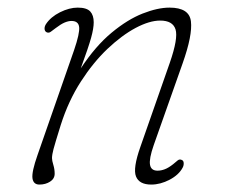

<svg xmlns="http://www.w3.org/2000/svg" viewBox="-20 -477 590 504"><path d="M102 -392.5Q97.5 -395 97 -401Q96.5 -407 100.5 -413.5Q113 -432.5 137.5 -444.8Q162 -457 184 -457Q207.5 -457 216.8 -447Q226 -437 226 -418.5Q226 -402.5 219.2 -378Q212.5 -353.5 192 -297.5Q231 -356.5 273 -391.2Q315 -426 354.5 -441.5Q394 -457 425 -457Q477 -457 481.2 -420.8Q485.5 -384.5 459.5 -311L383.5 -96Q371 -60 373.8 -44.5Q376.5 -29 393.5 -29Q403 -29 412.8 -32.8Q422.5 -36.5 434.5 -46Q441.5 -52 446.5 -56Q451.5 -60 457.5 -57Q462 -55 462.2 -48.8Q462.5 -42.5 459.5 -37Q449.5 -18 425.2 -5.2Q401 7.5 377 7.5Q345.5 7.5 337 -13.8Q328.5 -35 348.5 -91.5L426 -313Q448 -376.5 440.8 -399.8Q433.5 -423 400.5 -423Q372.5 -423 336.2 -403.8Q300 -384.5 262.2 -348.8Q224.5 -313 192 -262.5Q159.5 -212 139.5 -149Q124.5 -101 120.5 -85.8Q116.5 -70.5 116.5 -62Q116.5 -55.5 120 -44.2Q123.5 -33 123.5 -21Q123.5 -8 111.5 -0.2Q99.5 7.5 83.5 7.5Q67.5 7.5 65.2 -9.2Q63 -26 78.5 -70L174.5 -345.5Q189.5 -389.5 187.8 -405.8Q186 -422 167.5 -422Q159.5 -422 149.5 -417.8Q139.5 -413.5 126.5 -403.5Q119 -398 113.5 -393.8Q108 -389.5 102 -392.5Z"/></svg>

Font: Fraunces 9pt SuperSoft Thin
Style: Italic
Weight: 100
Italic angle: -16°
Version: Version 1.000;[0bf87f6ff]